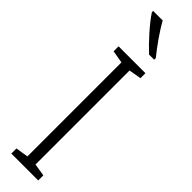

<svg xmlns="http://www.w3.org/2000/svg" viewBox="-326 -925 904 904"><g transform="rotate(45 125.5 -473.5)"><path d="M97 -947H33V-939C63 -892 126 -824 165 -788H199V-799C165 -841 125 -896 97 -947ZM215 0V-34L153 -44V-670L215 -681V-714H36V-681L99 -670V-44L36 -34V0Z"/></g></svg>

Font: Noto Sans Gujarati UI ExtraCondensed Light
Style: Regular
Weight: 300
Width: 2
Designer: Jelle Bosma - Monotype Design Team, Universal Thirst
Foundry: Monotype Imaging Inc.
Version: Version 2.106